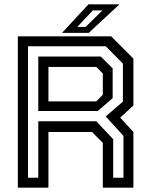

<svg xmlns="http://www.w3.org/2000/svg" viewBox="-20 -868 694 888"><path d="M62.5 0V-700H494L597 -597V-380L536 -324L597 -257.5V0H455.5V-207.5L405.5 -257.5H204V0ZM109.5 -46H157V-307H425.5L503.5 -224V-46H551V-239.5L469 -329.5L548.5 -398V-574L469 -654H109.5ZM204 -399H425L455.5 -430V-528L425 -558.5H204ZM157 -354.5V-606.5H446L501 -552V-414L432 -354.5ZM267 -716 389 -848H532.5L390.5 -716ZM337.5 -743.5H376L454 -820H409.5Z"/></svg>

Font: Tourney Medium
Style: Regular
Weight: 500
Designer: Tyler Finck
Foundry: Etcetera Type Co
Version: Version 1.015